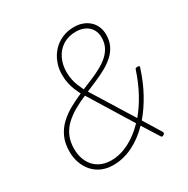

<svg xmlns="http://www.w3.org/2000/svg" viewBox="-222 -1210 1392 1424"><g transform="rotate(-30 473.5 -498.0)"><path d="M345 19Q291 19 248 0.5Q205 -18 174.5 -52Q144 -86 127.5 -131.5Q111 -177 111 -229Q111 -300 135 -352.5Q159 -405 200 -443.5Q241 -482 292.5 -510.5Q344 -539 399 -563Q386 -588 374 -617Q362 -646 355 -680Q348 -714 348 -752Q348 -804 366 -852Q384 -900 417 -936.5Q450 -973 497 -994Q544 -1015 602 -1015Q639 -1015 671.5 -1003.5Q704 -992 728.5 -970.5Q753 -949 767 -917.5Q781 -886 781 -847Q781 -796 762.5 -756.5Q744 -717 711.5 -687Q679 -657 637.5 -633.5Q596 -610 548.5 -589.5Q501 -569 452 -548L671 -195Q723 -257 766 -336Q809 -415 840 -509Q842 -519 847.5 -521.5Q853 -524 863 -524Q873 -524 876.5 -521Q880 -518 877 -509Q844 -404 796 -316.5Q748 -229 691 -163L783 -13Q787 -6 786 0.5Q785 7 777 11Q767 17 762 16Q757 15 753 8L664 -134Q594 -61 512 -21Q430 19 345 19ZM349 -19Q426 -19 501.5 -57.5Q577 -96 644 -166L418 -533Q365 -511 317.5 -484Q270 -457 232 -422Q194 -387 172.5 -339.5Q151 -292 151 -230Q151 -168 175 -120Q199 -72 243.5 -45.5Q288 -19 349 -19ZM434 -578Q481 -597 525.5 -616Q570 -635 609.5 -657Q649 -679 678.5 -706Q708 -733 724.5 -767Q741 -801 741 -846Q741 -886 723 -915.5Q705 -945 672 -961.5Q639 -978 596 -978Q531 -978 484 -948Q437 -918 412 -866.5Q387 -815 387 -753Q387 -718 393.5 -686.5Q400 -655 411 -628.5Q422 -602 434 -578Z"/></g></svg>

Font: Playwrite US Trad Thin
Style: Regular
Weight: 250
Designer: Veronika Burian, José Scaglione
Foundry: TypeTogether
Version: Version 1.003